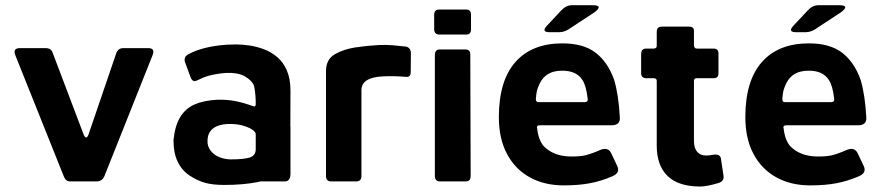

<svg xmlns="http://www.w3.org/2000/svg" viewBox="-20 -686 3338 726"><path d="M221 -19.7 38.3 -476.3Q27 -504 55.3 -504H154.3Q173.7 -503.3 179.3 -486L296 -178Q306.3 -154 315 -178.3L420 -486Q427.3 -504 446 -504H541Q568 -504 556.3 -475.7L374.7 -19.7Q366.3 -0.7 346.7 0H245.3Q228.3 0 221 -19.7Z M926 -200.7Q897 -214.7 865.7 -216.7Q817.7 -220 791.5 -204.3Q765.3 -188.7 764.7 -154.7Q763.3 -133.7 776.5 -116.3Q789.7 -99 810.8 -91.2Q832 -83.3 852.3 -83.3Q902.3 -83.3 924.7 -90.5Q947 -97.7 947 -122.3V-178.7Q947 -188.7 926 -200.7ZM1077.7 -137Q1073.7 -71.3 1041.2 -40Q1008.7 -8.7 954.7 2.3Q900.7 13.3 827.7 13.3Q784 13.3 755.2 5.2Q726.3 -3 697.3 -22Q668.3 -41 652.2 -73.8Q636 -106.7 636 -157Q642 -213 662.5 -245Q683 -277 716.2 -291.3Q749.3 -305.7 801 -309Q841.3 -309.7 872.3 -303.3Q903.3 -297 937.3 -284.3Q946 -281 947 -290.7Q947.3 -327 941.3 -358Q937 -378.7 904.3 -398.3Q877 -412.3 835.3 -410.3Q800 -407.7 769.7 -399.7Q749.3 -394 726 -382.3Q708.3 -373 700.7 -393.7L679 -452.3Q674.3 -472.3 693.3 -481.3Q718 -495 755.3 -504.7Q808.7 -518 872.7 -518Q895.7 -518 923.3 -514Q951 -510 978.3 -499.7Q1005.7 -489.3 1028.5 -470Q1051.3 -450.7 1064.8 -419.2Q1078.3 -387.7 1078.3 -344ZM951.7 -206.7H1078.3V-28Q1077.7 0 1056.7 0H968Q950 0 950 -20.7Z M1212.7 -20.7V-417.3Q1212.7 -463.3 1248.7 -482.3Q1279.7 -499.7 1323.3 -506.7Q1367.3 -513.3 1412.3 -515.7Q1442 -517 1467.2 -514.7Q1492.3 -512.3 1515.7 -509.7Q1533.7 -505.3 1533.7 -484L1533 -413Q1533 -393.7 1515.3 -395.3Q1472 -399.3 1430 -397.3Q1346.7 -394 1346.7 -345V-20.3Q1346.7 0 1326.3 0H1231.7Q1212.7 0 1212.7 -20.7Z M1621.7 -575.7V-630.3Q1622 -650 1641 -650H1742.3Q1761 -650 1761 -630.7V-576.3Q1761.7 -554.7 1742 -555.3H1642.3Q1621.7 -555.3 1621.7 -575.7ZM1624.3 -19.7V-479.3Q1625 -499 1643.3 -499H1740Q1758.3 -499 1758.3 -479.7L1759.7 -20Q1759.7 0 1740.7 0H1643.3Q1625 0 1624.3 -19.7Z M2202.3 -311.7Q2196.7 -362.3 2182.3 -383.3Q2159.7 -419.3 2104.7 -418.7Q2070.7 -418.7 2048.2 -403.2Q2025.7 -387.7 2013.7 -353.7Q2008.3 -340.3 2006.3 -312.7Q2005.3 -299.7 2016 -299.7H2190.3Q2203.7 -299.7 2202.3 -311.7ZM2011.3 -199.3Q2016 -156.7 2036 -133.3Q2072.7 -95.7 2135.7 -94.3Q2172.7 -93.7 2194.3 -99Q2218.3 -105 2249.7 -119Q2280 -131.7 2292 -104.7L2313 -60.3Q2327 -33.3 2296.3 -19.7Q2251.7 -0.7 2211.3 6.7Q2168.3 15 2111.7 15Q2038.3 15 1983 -15.7Q1927.7 -46.3 1897 -104.2Q1866.3 -162 1866.3 -243.3Q1866.3 -380.3 1928.7 -451.2Q1991 -522 2106.7 -522Q2186 -522 2232.2 -486.7Q2278.3 -451.3 2302.3 -384Q2319.3 -326.3 2323.7 -242.3Q2326 -213 2294 -212.3H2021.3Q2006.7 -212 2011.3 -199.3ZM2046.7 -587.3 2101.7 -646Q2120 -666.3 2143 -666.3H2222.7Q2263 -665.7 2227.3 -639L2141.7 -583Q2118 -564.7 2096.7 -564.3H2057.7Q2026.7 -564.3 2046.7 -587.3Z M2463.3 -135V-380.3Q2463.3 -389.7 2452.3 -390.3H2423.7Q2404.3 -390.3 2404.3 -409.7V-483Q2405 -502.3 2423.7 -502.3H2451Q2464.3 -502.3 2463.3 -514.7V-566Q2463.3 -585.3 2482.7 -585.3H2586.3Q2605 -585.3 2604 -567.3V-514.3Q2605 -502.3 2614.7 -502.3H2679Q2697 -501.7 2696.7 -483V-409.7Q2697.3 -390.3 2678.3 -390.3H2615.3Q2604.7 -391 2604 -380.7V-154Q2604 -126.3 2616 -112.2Q2628 -98 2648.7 -98Q2662.3 -98 2673.3 -100.3Q2703 -106 2706 -86.3L2715.7 -22.3Q2719 -1 2697 6Q2651.7 19.3 2628 19.3Q2545.3 19.3 2504.3 -20.5Q2463.3 -60.3 2463.3 -135Z M3134.3 -311.7Q3128.7 -362.3 3114.3 -383.3Q3091.7 -419.3 3036.7 -418.7Q3002.7 -418.7 2980.2 -403.2Q2957.7 -387.7 2945.7 -353.7Q2940.3 -340.3 2938.3 -312.7Q2937.3 -299.7 2948 -299.7H3122.3Q3135.7 -299.7 3134.3 -311.7ZM2943.3 -199.3Q2948 -156.7 2968 -133.3Q3004.7 -95.7 3067.7 -94.3Q3104.7 -93.7 3126.3 -99Q3150.3 -105 3181.7 -119Q3212 -131.7 3224 -104.7L3245 -60.3Q3259 -33.3 3228.3 -19.7Q3183.7 -0.7 3143.3 6.7Q3100.3 15 3043.7 15Q2970.3 15 2915 -15.7Q2859.7 -46.3 2829 -104.2Q2798.3 -162 2798.3 -243.3Q2798.3 -380.3 2860.7 -451.2Q2923 -522 3038.7 -522Q3118 -522 3164.2 -486.7Q3210.3 -451.3 3234.3 -384Q3251.3 -326.3 3255.7 -242.3Q3258 -213 3226 -212.3H2953.3Q2938.7 -212 2943.3 -199.3ZM2978.7 -587.3 3033.7 -646Q3052 -666.3 3075 -666.3H3154.7Q3195 -665.7 3159.3 -639L3073.7 -583Q3050 -564.7 3028.7 -564.3H2989.7Q2958.7 -564.3 2978.7 -587.3Z"/></svg>

Font: Vivano Light
Style: Regular
Weight: 300
Designer: Joe Prince, Josias Burgherr
Version: Version 2.064;September 19, 2022;FontCreator 14.0.0.2877 64-